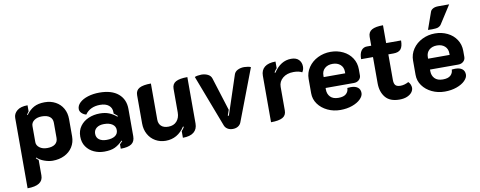

<svg xmlns="http://www.w3.org/2000/svg" viewBox="-75 -1108 4216 1686"><g transform="rotate(-10 2033.5 -265.0)"><path d="M55 -418Q55 -456 87 -482.5Q119 -509 181 -509V-455Q169 -440 162 -428L167 -424Q198 -467 236.5 -488Q275 -509 333 -509Q387 -509 429.5 -486Q472 -463 495.5 -421.5Q519 -380 519 -327V-173Q519 -119 492.5 -77.5Q466 -36 419.5 -13.5Q373 9 315 9Q281 9 241.5 -5Q202 -19 176 -44L172 -39Q177 -31 194 -19V119Q194 209 55 209ZM382 -182V-317Q382 -353 357.5 -372Q333 -391 287 -391Q245 -391 218.5 -371.5Q192 -352 192 -322V-178Q192 -149 218.5 -129Q245 -109 287 -109Q333 -109 357.5 -128Q382 -147 382 -182Z M589 -158Q589 -211 617 -249.5Q645 -288 691.5 -308Q738 -328 793 -328Q839 -328 874.5 -314Q910 -300 941 -273L946 -279Q925 -298 913 -306V-319Q913 -357 885.5 -379.5Q858 -402 808 -402Q764 -402 730 -386Q696 -370 675 -339Q651 -345 634.5 -361.5Q618 -378 618 -398Q618 -429 645 -454.5Q672 -480 718.5 -494.5Q765 -509 821 -509Q930 -509 989 -459Q1048 -409 1048 -323V-80Q1048 -33 1017.5 -12Q987 9 921 9V-30Q936 -44 945 -55L940 -60Q907 -26 871 -8.5Q835 9 775 9Q726 9 683.5 -10.5Q641 -30 615 -67.5Q589 -105 589 -158ZM915 -159Q915 -192 887.5 -211Q860 -230 813 -230Q771 -230 746.5 -211Q722 -192 722 -159Q722 -125 746.5 -107Q771 -89 813 -89Q861 -89 888 -107Q915 -125 915 -159Z M1606 -95Q1606 -45 1573 -18Q1540 9 1475 9V-50Q1490 -66 1500 -84L1493 -88Q1430 9 1323 9Q1273 9 1232 -14.5Q1191 -38 1167.5 -80.5Q1144 -123 1144 -177V-429Q1144 -472 1177.5 -490.5Q1211 -509 1281 -509V-187Q1281 -151 1303 -130Q1325 -109 1367 -109Q1415 -109 1442 -139.5Q1469 -170 1469 -218V-429Q1469 -472 1502.5 -490.5Q1536 -509 1606 -509Z M1847 -36 1671 -498Q1678 -503 1697.5 -506Q1717 -509 1730 -509Q1762 -509 1787.5 -496.5Q1813 -484 1821 -459L1914 -163L1897 -114L1906 -111L2021 -459Q2029 -484 2054.5 -496.5Q2080 -509 2112 -509Q2125 -509 2144.5 -506Q2164 -503 2171 -498L1995 -36Q1987 -15 1967.5 -3Q1948 9 1921 9Q1894 9 1874.5 -3Q1855 -15 1847 -36Z M2398 -282V-71Q2398 -28 2364.5 -9.5Q2331 9 2261 9V-405Q2261 -455 2294 -482Q2327 -509 2392 -509V-450Q2377 -434 2367 -416L2374 -412Q2437 -509 2531 -509Q2576 -509 2599 -485Q2622 -461 2622 -424Q2622 -396 2607 -375Q2579 -391 2532 -391Q2472 -391 2435 -360Q2398 -329 2398 -282Z M2652 -180V-308Q2652 -364 2683.5 -410.5Q2715 -457 2768 -483Q2821 -509 2882 -509Q2942 -509 2992.5 -484.5Q3043 -460 3072 -415.5Q3101 -371 3101 -315V-261Q3101 -237 3083 -220.5Q3065 -204 3037 -204H2785V-190Q2785 -150 2809.5 -124.5Q2834 -99 2882 -99Q2929 -99 2951 -119.5Q2973 -140 2973 -171Q2993 -173 3003 -173Q3044 -173 3066 -156Q3088 -139 3088 -106Q3088 -79 3061 -52Q3034 -25 2986.5 -8Q2939 9 2881 9Q2819 9 2766.5 -16Q2714 -41 2683 -84Q2652 -127 2652 -180ZM2977 -301V-315Q2977 -355 2950.5 -378.5Q2924 -402 2881 -402Q2838 -402 2811.5 -378.5Q2785 -355 2785 -315V-301Z M3242 -166V-399H3136Q3136 -450 3155 -475Q3174 -500 3205 -500H3244V-579Q3244 -622 3277 -640.5Q3310 -659 3377 -659V-500H3510Q3510 -446 3490 -422.5Q3470 -399 3424 -399H3379V-171Q3379 -138 3392 -123.5Q3405 -109 3437 -109Q3472 -109 3509 -129Q3520 -119 3526.5 -104Q3533 -89 3533 -74Q3533 -54 3519 -35Q3505 -16 3476.5 -3.5Q3448 9 3407 9Q3322 9 3282 -40Q3242 -89 3242 -166Z M3583 -180V-308Q3583 -364 3614.5 -410.5Q3646 -457 3699 -483Q3752 -509 3813 -509Q3873 -509 3923.5 -484.5Q3974 -460 4003 -415.5Q4032 -371 4032 -315V-261Q4032 -237 4014 -220.5Q3996 -204 3968 -204H3716V-190Q3716 -150 3740.5 -124.5Q3765 -99 3813 -99Q3860 -99 3882 -119.5Q3904 -140 3904 -171Q3924 -173 3934 -173Q3975 -173 3997 -156Q4019 -139 4019 -106Q4019 -79 3992 -52Q3965 -25 3917.5 -8Q3870 9 3812 9Q3750 9 3697.5 -16Q3645 -41 3614 -84Q3583 -127 3583 -180ZM3908 -301V-315Q3908 -355 3881.5 -378.5Q3855 -402 3812 -402Q3769 -402 3742.5 -378.5Q3716 -355 3716 -315V-301ZM3813 -703Q3818 -718 3836 -728.5Q3854 -739 3886 -739H3981L3877 -577Q3868 -563 3851 -556Q3834 -549 3795 -549Q3772 -549 3759 -550Z"/></g></svg>

Font: K2D ExtraBold
Style: Regular
Weight: 800
Designer: Katatrad Aksorn Co.,Ltd.
Foundry: Cadson Demak Co.,Ltd.
Version: Version 1.000; ttfautohint (v1.6)